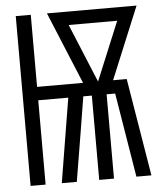

<svg xmlns="http://www.w3.org/2000/svg" viewBox="-53 -781 705 828"><g transform="rotate(-5 300.0 -367.5)"><path d="M46 0V-735H111V-423H310L181 -735H569L440 -423H499L569 0H504L444 -365H407V0H343V-365H306L281 -211L246 0H181L241 -365H111V0ZM375 -423 480 -677H270Z"/></g></svg>

Font: Iosevka Curly Light Extended
Style: Regular
Weight: 300
Width: 7
Monospace: yes
Designer: Belleve Invis
Foundry: Belleve Invis
Version: Version 11.1.0; ttfautohint (v1.8.3)